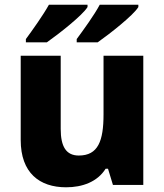

<svg xmlns="http://www.w3.org/2000/svg" viewBox="-20 -786 699 816"><path d="M568 -756V-766H404C380 -721 334 -658 306 -620V-606H395C445 -641 547 -721 568 -756ZM352 -756V-766H188C163 -721 118 -658 90 -620V-606H179C229 -641 331 -721 352 -756ZM589 -549H420V-300C420 -187 397 -125 315 -125C261 -125 238 -163 238 -238V-549H68V-191C68 -51 148 10 261 10C330 10 394 -13 429 -69H439L460 0H589Z"/></svg>

Font: Noto Sans Lao ExtraBold
Style: Regular
Weight: 800
Designer: Monotype Design Team
Foundry: Monotype Imaging Inc.
Version: Version 2.003